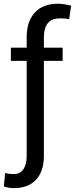

<svg xmlns="http://www.w3.org/2000/svg" viewBox="-34 -780 395 1014"><path d="M296.9 -458.5H197.8V42.5Q197.8 124 156.7 168.7Q115.7 213.4 40.5 213.4Q10.7 213.4 -13.7 204.6L-6.8 132.8Q7.8 139.2 40.5 139.2Q72.3 139.2 89.6 113.8Q106.9 88.4 106.9 43.5V-458.5H23.4V-528.3H106.9V-586.9Q107.9 -668.5 150.6 -714.4Q193.4 -760.3 272 -760.3Q300.8 -760.3 341.8 -750L331.1 -678.2Q312.5 -683.1 283.2 -683.1Q199.7 -683.1 197.8 -587.9V-528.3H296.9Z"/></svg>

Font: APIMedia Roboto
Style: Regular
Weight: 400
Designer: Google
Version: Version 2.137; 2017